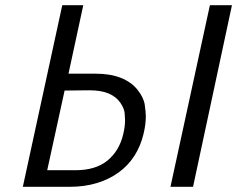

<svg xmlns="http://www.w3.org/2000/svg" viewBox="-20 -720 927 740"><path d="M68 0 220 -700H301L244 -436H349Q405 -436 445.5 -420Q486 -404 510 -374Q534 -344 538 -315.5Q542 -287 542 -272Q542 -240 533 -203Q522 -157 498 -119.5Q474 -82 437.5 -55.5Q401 -29 353.5 -14.5Q306 0 248 0ZM162 -64H271Q349 -64 394.5 -101.5Q440 -139 455 -203Q462 -232 462 -257Q462 -264 460.5 -283Q459 -302 443.5 -324.5Q428 -347 399 -359.5Q370 -372 324 -372L229 -371ZM637 0 789 -700H874L724 0Z"/></svg>

Font: Isabella Sans
Style: Italic
Weight: 400
Italic angle: -12°
Designer: Christian Thalmann (Catharsis Fonts), Cristiano Sobral
Foundry: The Isabella Sans Project Authors
Version: Version 2.026; ttfautohint (v1.8.4.7-5d5b-dirty)